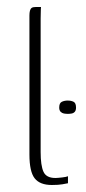

<svg xmlns="http://www.w3.org/2000/svg" viewBox="-20 -525 246 548"><path d="M128 3Q94 3 79 -16Q64 -35 64 -84V-481Q64 -489 65.5 -494.5Q67 -500 70.5 -502.5Q74 -505 82 -505H97Q97 -505 96.5 -496.5Q96 -488 96 -472V-91Q96 -53 104 -35Q112 -17 138 -17Q144 -17 157 -18.5Q170 -20 174 -22V-2Q169 -1 158 1Q147 3 128 3ZM149 -218Q149 -231 156.5 -234.5Q164 -238 173 -238Q183 -238 190 -234.5Q197 -231 197 -218Q197 -210 193.5 -206Q190 -202 184.5 -201Q179 -200 174 -200Q168 -200 162.5 -201Q157 -202 153 -206Q149 -210 149 -218Z"/></svg>

Font: Genos Thin ExtraLight
Style: Regular
Weight: 250
Version: Version 1.010